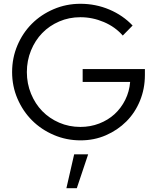

<svg xmlns="http://www.w3.org/2000/svg" viewBox="-20 -731 828 1015"><path d="M746 -335Q746 -262 720 -198.5Q694 -135 648 -89Q602 -43 540 -16Q478 11 406 11Q331 11 264.5 -17.5Q198 -46 149.5 -94.5Q101 -143 72.5 -209Q44 -275 44 -350Q44 -425 72 -491Q100 -557 148.5 -605.5Q197 -654 263.5 -682.5Q330 -711 405 -711Q486 -711 558 -680.5Q630 -650 681 -596L629 -543Q589 -589 529 -614.5Q469 -640 405 -640Q345 -640 293 -617.5Q241 -595 203.5 -556.5Q166 -518 144 -464.5Q122 -411 122 -350Q122 -289 144 -235.5Q166 -182 203.5 -143.5Q241 -105 293 -82.5Q345 -60 405 -60Q458 -60 504.5 -78Q551 -96 585.5 -127.5Q620 -159 642 -203Q664 -247 668 -298H417V-366H746ZM372 85H446L386 264H331Z"/></svg>

Font: Red Hat Display
Style: Regular
Weight: 400
Designer: Pentagram / MCKL
Foundry: Pentagram / MCKL
Version: Version 1.003; Red Hat Display